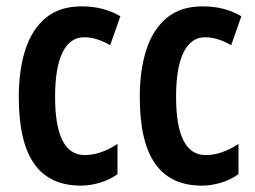

<svg xmlns="http://www.w3.org/2000/svg" viewBox="-20 -573 800 603"><path d="M234 10Q136 10 87.5 -58.5Q39 -127 39 -268Q39 -354 60 -418Q81 -482 124.5 -517.5Q168 -553 236 -553Q273 -553 302.5 -545Q332 -537 358 -522L326 -431Q283 -456 244 -456Q200 -456 176.5 -408.5Q153 -361 153 -269Q153 -86 246 -86Q296 -86 349 -121V-26Q324 -8 293.5 1Q263 10 234 10Z M614 10Q516 10 467.5 -58.5Q419 -127 419 -268Q419 -354 440 -418Q461 -482 504.5 -517.5Q548 -553 616 -553Q653 -553 682.5 -545Q712 -537 738 -522L706 -431Q663 -456 624 -456Q580 -456 556.5 -408.5Q533 -361 533 -269Q533 -86 626 -86Q676 -86 729 -121V-26Q704 -8 673.5 1Q643 10 614 10Z"/></svg>

Font: Noto Sans Lao UI ExtCond SemBd
Style: Regular
Weight: 600
Width: 2
Designer: Monotype Design Team
Foundry: Monotype Imaging Inc.
Version: Version 2.000; ttfautohint (v1.8.4.7-5d5b)